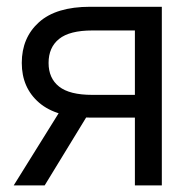

<svg xmlns="http://www.w3.org/2000/svg" viewBox="-20 -561 585 581"><path d="M469.7 0H388.2V-468.8H259.3Q190.4 -468.8 158.7 -443.1Q127 -417.5 127 -370.6Q127 -324.2 158.7 -299.1Q190.4 -273.9 259.3 -273.9H423.3V-205.1H253.9Q150.9 -205.1 98.4 -250.2Q45.9 -295.4 45.9 -370.6Q45.9 -446.8 97.9 -493.7Q149.9 -540.5 252.9 -540.5H469.7ZM115.2 0H21.5L173.8 -244.6H264.6Z"/></svg>

Font: V-Inter
Style: Regular-375
Weight: 375
Designer: Rasmus Andersson
Foundry: rsms
Version: Version 4.000;git-4146feb